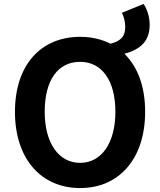

<svg xmlns="http://www.w3.org/2000/svg" viewBox="-20 -941 810 975"><path d="M599 -876C608 -859 616 -832 616 -804C616 -753 590 -732 541 -719C496 -742 444 -754 387 -754C190 -754 56 -614 56 -373C56 -133 190 14 387 14C583 14 717 -133 717 -373C717 -502 680 -600 612 -668C697 -691 740 -735 740 -815C740 -858 726 -896 709 -921ZM387 -114C277 -114 207 -216 207 -373C207 -534 274 -627 387 -627C496 -627 566 -534 566 -373C566 -216 496 -114 387 -114Z"/></svg>

Font: Spoqa Han Sans Neo Bold
Style: Bold
Weight: 700
Designer: [Spoqa Han Sans Neo] Dong-huui Kim  Younghwa Kang  Yujin Lee  [Noto Sans] Ryoko NISHIZUKA  (kana & ideographs); Paul D. 
Foundry: Spoqa (http://www.spoqa-han-sans.com)
Version: Version 1.000